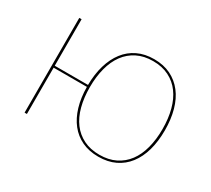

<svg xmlns="http://www.w3.org/2000/svg" viewBox="-104 -676 946 860"><g transform="rotate(30 369.0 -246.0)"><path d="M476 -4Q523 -4 558.2 -21.5Q593.5 -39 617 -70.5Q640.5 -102 652.2 -146.5Q664 -191 664 -245Q664 -299 652.2 -343.8Q640.5 -388.5 617 -420.5Q593.5 -452.5 558.2 -470.2Q523 -488 476 -488Q429 -488 393.8 -470.2Q358.5 -452.5 335 -420.5Q311.5 -388.5 299.8 -343.8Q288 -299 288 -245Q288 -191 299.8 -146.5Q311.5 -102 335 -70.5Q358.5 -39 393.8 -21.5Q429 -4 476 -4ZM276 -249.5Q276.5 -305.5 290 -351.2Q303.5 -397 328.8 -429.8Q354 -462.5 391 -480.2Q428 -498 476 -498Q524.5 -498 561.8 -479.8Q599 -461.5 624.5 -428.5Q650 -395.5 663 -348.8Q676 -302 676 -245Q676 -188 663 -141.8Q650 -95.5 624.5 -62.5Q599 -29.5 561.8 -11.8Q524.5 6 476 6Q428 6 391 -11.5Q354 -29 328.8 -61Q303.5 -93 290 -138.2Q276.5 -183.5 276 -239.5H104V0H92V-490H104V-249.5Z"/></g></svg>

Font: Lato 2
Style: Regular
Weight: 100
Designer: Lukasz Dziedzic with Adam Twardoch and Botio Nikoltchev
Foundry: tyPoland Lukasz Dziedzic
Version: Version 2.015; 2015-08-06; http://www.latofonts.com/